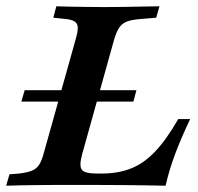

<svg xmlns="http://www.w3.org/2000/svg" viewBox="-39 -591 630 611"><path d="M29 -267.7 39.5 -304H395.2L385.5 -267.7ZM131.5 -2.4Q106.5 -2.4 78.2 -2Q50 -1.6 24.6 -1.2Q-0.8 -0.8 -19.4 0L-8.9 -36.3L21.8 -38.7Q48.4 -41.9 62.9 -48Q77.4 -54 85.9 -67.3Q94.4 -80.6 100.8 -105.6L201.6 -465.3Q208.9 -490.3 208.5 -503.6Q208.1 -516.9 197.2 -523.4Q186.3 -529.8 160.5 -531.5L130.6 -534.7L140.3 -571Q158.1 -570.2 183.1 -569.8Q208.1 -569.4 236.7 -569Q265.3 -568.5 291.1 -568.5H292.7H295.2Q324.2 -568.5 355.2 -569Q386.3 -569.4 415.7 -570.2Q445.2 -571 468.5 -571L458.1 -534.7L400.8 -529.8Q376.6 -527.4 362.5 -521.4Q348.4 -515.3 339.9 -502.4Q331.5 -489.5 324.2 -465.3L222.6 -100.8Q212.1 -62.9 221.4 -50.8Q230.6 -38.7 270.2 -38.7H284.7Q335.5 -38.7 376.6 -54.4Q417.7 -70.2 454 -108.1Q490.3 -146 528.2 -212.1H566.1Q536.3 -149.2 517.7 -99.2Q499.2 -49.2 487.9 0Q454.8 -0.8 423 -1.2Q391.1 -1.6 356.9 -2Q322.6 -2.4 279 -2.4H137.9Z"/></svg>

Font: Playfair 9pt
Style: Bold Italic
Weight: 700
Italic angle: -15.6°
Designer: Claus Eggers Sørensen
Foundry: Claus Eggers Sørensen
Version: Version 2.203